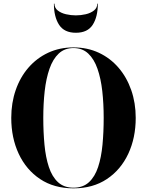

<svg xmlns="http://www.w3.org/2000/svg" viewBox="-20 -1019 802 1049"><path d="M277.5 -999Q277.5 -976 295.5 -961.8Q313.5 -947.5 340.5 -941.2Q367.5 -935 394.5 -935Q421.5 -935 448.5 -941.2Q475.5 -947.5 493.5 -961.8Q511.5 -976 511.5 -999H514.5Q514.5 -927 486.5 -883.5Q458.5 -840 394.5 -840Q331 -840 302.8 -883.5Q274.5 -927 274.5 -999ZM381.5 10Q275 10 199 -40.8Q123 -91.5 82.2 -178.8Q41.5 -266 41.5 -375Q41.5 -456.5 65.8 -526.8Q90 -597 135.2 -649.2Q180.5 -701.5 243 -730.8Q305.5 -760 381.5 -760Q457.5 -760 520 -730.8Q582.5 -701.5 627.5 -649.2Q672.5 -597 697 -526.8Q721.5 -456.5 721.5 -375Q721.5 -266 680.8 -178.8Q640 -91.5 564 -40.8Q488 10 381.5 10ZM381.5 -756.5Q333 -756.5 301 -726.5Q269 -696.5 250.5 -643.5Q232 -590.5 224.2 -521.5Q216.5 -452.5 216.5 -375Q216.5 -297.5 223 -228.5Q229.5 -159.5 247 -106.5Q264.5 -53.5 297 -23.5Q329.5 6.5 381.5 6.5Q433.5 6.5 466 -23.5Q498.5 -53.5 516 -106.5Q533.5 -159.5 540 -228.5Q546.5 -297.5 546.5 -375Q546.5 -452.5 538.8 -521.5Q531 -590.5 512.5 -643.5Q494 -696.5 462 -726.5Q430 -756.5 381.5 -756.5Z"/></svg>

Font: Bodoni* 48pt
Style: Bold
Weight: 700
Version: Version 2.3